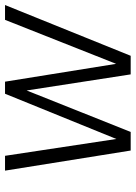

<svg xmlns="http://www.w3.org/2000/svg" viewBox="92 -632 540 764"><g transform="rotate(-90 362.0 -250.0)"><path d="M145 0 65 -500H124L191 -57L371 -500H419L490 -58L665 -500H724L522 0H448L384 -414L219 0Z"/></g></svg>

Font: Haskoy Light
Style: Italic
Weight: 300
Designer: Ertekin Erdin
Foundry: Ertekin Erdin
Version: Version 2.000; ttfautohint (v1.8.4.7-5d5b)